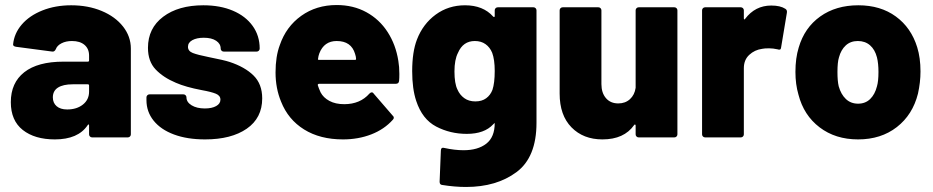

<svg xmlns="http://www.w3.org/2000/svg" viewBox="-20 -546 3706 763"><path d="M500 -353V-12Q500 -7 496.5 -3.5Q493 0 488 0H346Q341 0 337.5 -3.5Q334 -7 334 -12V-47Q334 -51 332 -51.5Q330 -52 328 -48Q290 8 198 8Q118 8 70.5 -29.5Q23 -67 23 -140Q23 -217 76.5 -259Q130 -301 232 -301H329Q334 -301 334 -306V-325Q334 -352 316 -367.5Q298 -383 266 -383Q242 -383 224.5 -374Q207 -365 202 -351Q197 -340 188 -341L44 -360Q32 -362 32 -369Q36 -413 66.5 -448.5Q97 -484 148.5 -504.5Q200 -525 263 -525Q330 -525 384 -502.5Q438 -480 469 -440.5Q500 -401 500 -353ZM334 -182V-206Q334 -211 329 -211H269Q231 -211 210.5 -198Q190 -185 190 -159Q190 -137 205 -124Q220 -111 247 -111Q285 -111 309.5 -130.5Q334 -150 334 -182Z M562 -148V-159Q562 -164 565.5 -167.5Q569 -171 574 -171H709Q714 -171 717.5 -167.5Q721 -164 721 -159Q721 -140 741.5 -127.5Q762 -115 794 -115Q822 -115 839 -124.5Q856 -134 856 -150Q856 -166 838 -173.5Q820 -181 781 -188Q718 -200 679 -217Q629 -238 598.5 -270Q568 -302 568 -356Q568 -434 628.5 -479.5Q689 -525 788 -525Q855 -525 905.5 -503.5Q956 -482 984 -443Q1012 -404 1012 -353Q1012 -348 1008.5 -344.5Q1005 -341 1000 -341H869Q864 -341 860.5 -344.5Q857 -348 857 -353Q857 -372 839 -384Q821 -396 790 -396Q762 -396 744.5 -386.5Q727 -377 727 -360Q727 -343 746 -335.5Q765 -328 810 -319Q871 -307 892 -300Q953 -280 987.5 -246Q1022 -212 1022 -155Q1022 -77 960.5 -34.5Q899 8 795 8Q724 8 671.5 -11.5Q619 -31 590.5 -66.5Q562 -102 562 -148Z M1567 -252Q1567 -234 1566 -225Q1565 -213 1553 -213H1248Q1246 -213 1244 -211.5Q1242 -210 1243 -207Q1246 -197 1254 -179Q1265 -158 1289 -145Q1313 -132 1348 -132Q1411 -132 1448 -174Q1453 -179 1457 -179Q1462 -179 1465 -174L1541 -86Q1545 -83 1545 -78Q1545 -74 1541 -70Q1507 -32 1455.5 -12Q1404 8 1343 8Q1252 8 1188.5 -31.5Q1125 -71 1097 -142Q1075 -195 1075 -258Q1075 -322 1092 -367Q1117 -440 1177 -483Q1237 -526 1318 -526Q1384 -526 1436 -497.5Q1488 -469 1520.5 -418.5Q1553 -368 1563 -304Q1567 -281 1567 -252ZM1249 -334Q1245 -323 1244 -313Q1242 -308 1248 -308H1391Q1395 -308 1395 -312Q1395 -320 1391 -332Q1376 -383 1318 -383Q1268 -383 1249 -334Z M1958 -517H2100Q2105 -517 2108.5 -513.5Q2112 -510 2112 -505V-58Q2112 79 2032.5 138Q1953 197 1832 197Q1787 197 1737 189Q1727 188 1727 176L1732 52Q1732 45 1736 42.5Q1740 40 1746 42Q1787 51 1822 51Q1879 51 1912.5 25Q1946 -1 1946 -57Q1946 -58 1940 -52Q1905 -14 1835 -14Q1769 -14 1713.5 -43Q1658 -72 1634 -145Q1618 -193 1618 -263Q1618 -340 1637 -389Q1661 -451 1711.5 -488Q1762 -525 1828 -525Q1900 -525 1940 -480Q1942 -478 1944 -478.5Q1946 -479 1946 -482V-505Q1946 -510 1949.5 -513.5Q1953 -517 1958 -517ZM1946 -264Q1946 -309 1936 -336Q1927 -358 1909.5 -370.5Q1892 -383 1867 -383Q1820 -383 1800 -336Q1786 -309 1786 -262Q1786 -214 1798 -190Q1807 -169 1825 -156Q1843 -143 1869 -143Q1895 -143 1912 -155.5Q1929 -168 1937 -189Q1946 -216 1946 -264Z M2518 -517H2660Q2665 -517 2668.5 -513.5Q2672 -510 2672 -505V-12Q2672 -7 2668.5 -3.5Q2665 0 2660 0H2518Q2513 0 2509.5 -3.5Q2506 -7 2506 -12V-47Q2506 -50 2504 -51Q2502 -52 2500 -49Q2460 8 2374 8Q2298 8 2251 -40Q2204 -88 2204 -174V-505Q2204 -510 2207.5 -513.5Q2211 -517 2216 -517H2358Q2363 -517 2366.5 -513.5Q2370 -510 2370 -505V-212Q2370 -177 2388 -156Q2406 -135 2437 -135Q2465 -135 2483.5 -152Q2502 -169 2506 -197V-505Q2506 -510 2509.5 -513.5Q2513 -517 2518 -517Z M3101 -511Q3109 -506 3107 -495L3084 -357Q3083 -345 3070 -350Q3052 -354 3036 -354Q3018 -354 3009 -352Q2979 -348 2957.5 -328Q2936 -308 2936 -275V-12Q2936 -7 2932.5 -3.5Q2929 0 2924 0H2782Q2777 0 2773.5 -3.5Q2770 -7 2770 -12V-505Q2770 -510 2773.5 -513.5Q2777 -517 2782 -517H2924Q2929 -517 2932.5 -513.5Q2936 -510 2936 -505V-473Q2936 -470 2938 -469Q2940 -468 2941 -471Q2981 -524 3045 -524Q3081 -524 3101 -511Z M3153 -170Q3141 -211 3141 -260Q3141 -315 3154 -357Q3177 -436 3239.5 -480.5Q3302 -525 3391 -525Q3479 -525 3540 -480.5Q3601 -436 3625 -358Q3638 -316 3638 -262Q3638 -219 3628 -174Q3607 -90 3544 -41Q3481 8 3390 8Q3300 8 3237 -40Q3174 -88 3153 -170ZM3465 -203Q3471 -223 3471 -260Q3471 -294 3465 -318Q3457 -349 3437.5 -366Q3418 -383 3389 -383Q3360 -383 3341 -365.5Q3322 -348 3314 -318Q3308 -299 3308 -260Q3308 -224 3313 -203Q3322 -171 3341.5 -152.5Q3361 -134 3390 -134Q3419 -134 3438 -152.5Q3457 -171 3465 -203Z"/></svg>

Font: BARLOWEXTRABOLD
Style: Regular
Weight: 800
Designer: Jeremy Tribby
Foundry: Tribby Type
Version: Version 1.422